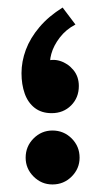

<svg xmlns="http://www.w3.org/2000/svg" viewBox="-20 -489 256 509"><path d="M119 0Q90 0 69 -21Q48 -42 48 -71Q48 -101 69 -122Q90 -143 119 -143Q149 -143 170 -122Q191 -101 191 -71Q191 -42 170 -21Q149 0 119 0ZM180 -424Q155 -411 138.5 -389.5Q122 -368 116 -346Q110 -324 115 -311L98 -325Q118 -334 139 -327.5Q160 -321 174.5 -303.5Q189 -286 189 -261Q189 -230 168.5 -209.5Q148 -189 117 -189Q90 -189 72 -203Q54 -217 45.5 -241Q37 -265 37 -295Q37 -326 48.5 -357Q60 -388 84.5 -417Q109 -446 146 -469Z"/></svg>

Font: Reem Kufi Fun SemiBold
Style: Regular
Weight: 600
Designer: Khaled Hosny
Version: Version 1.005